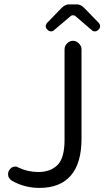

<svg xmlns="http://www.w3.org/2000/svg" viewBox="-20 -872 495 896"><path d="M232.4 -731.4 308.6 -795.9Q313.5 -800.8 320.3 -800.8Q328.1 -800.8 333 -795.9L408.2 -731.4Q414.1 -725.6 422.9 -725.6Q431.6 -725.6 439.5 -733.4Q447.3 -741.2 447.3 -749.5Q447.3 -757.8 440.4 -765.6L373 -835Q356.4 -851.6 338.9 -851.6H301.8Q284.2 -851.6 267.6 -835L200.2 -765.6Q193.4 -757.8 193.4 -749Q193.4 -741.2 201.2 -733.4Q209 -725.6 217.8 -725.6Q226.6 -725.6 232.4 -731.4ZM360.4 -224.6V-641.6Q360.4 -657.2 348.1 -669.4Q335.9 -681.6 320.3 -681.6Q304.7 -681.6 293 -669.4Q281.2 -657.2 281.2 -641.6V-218.8Q281.2 -134.8 248.5 -102.1Q215.8 -69.3 158.2 -69.3Q109.4 -69.3 64.5 -90.8Q58.6 -94.7 52.7 -94.7Q46.9 -94.7 44.9 -94.2Q43 -93.8 40.5 -92.8Q38.1 -91.8 36.1 -90.8Q31.2 -88.9 27.3 -83Q17.6 -73.2 17.6 -58.6Q17.6 -40 36.1 -28.3Q94.7 4.9 164.1 4.9Q260.7 4.9 310.5 -52.7Q360.4 -110.4 360.4 -224.6Z"/></svg>

Font: FakePearl
Style: Light
Weight: 350
Version: Version 1.2